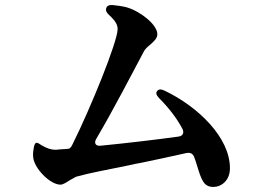

<svg xmlns="http://www.w3.org/2000/svg" viewBox="-20 -743 1040 759"><path d="M400 -711C397 -701 401 -693 412 -683C436 -661 445 -645 445 -628C445 -579 340 -320 267 -173C261 -160 255 -155 251 -155C241 -154 232 -153 224 -153C219 -153 215 -152 211 -152C205 -151 201 -151 198 -151C182 -151 164 -157 144 -169C132 -177 127 -180 122 -178C118 -176 115 -169 113 -156C111 -146 110 -136 111 -123C114 -78 178 -13 219 -13C229 -13 243 -22 258 -32L264 -35C274 -41 280 -45 291 -47C326 -57 402 -72 487 -89C504 -93 523 -97 541 -100C602 -113 664 -126 717 -138C732 -141 743 -136 748 -121C753 -108 756 -98 759 -88C776 -33 785 -4 823 -4C855 -4 889 -29 889 -78C889 -199 764 -321 630 -385C617 -391 607 -391 601 -383C595 -375 598 -367 609 -355C651 -313 680 -273 701 -234C709 -218 703 -205 685 -203C599 -191 479 -177 378 -167C358 -165 350 -177 361 -195C429 -310 505 -458 550 -542C555 -551 567 -561 579 -571C589 -581 602 -591 602 -608C602 -645 536 -698 481 -714C462 -719 443 -721 426 -723C411 -724 403 -720 400 -711Z"/></svg>

Font: 寒蝉锦书宋Pro Soft
Style: Regular
Weight: 700
Designer: 寒蝉锦书宋{Warren} 思源宋体{Ryoko NISHIZUKA 西塚涼子 (kana & ideographs); Frank Grießhammer (Latin, Greek & Cyrillic); Wenlong ZHANG 
Foundry: Adobe & ChillType
Version: Version 2.000;Glyphs 3.1.1 (3135)